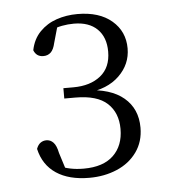

<svg xmlns="http://www.w3.org/2000/svg" viewBox="-40 -930 458 518"><g transform="rotate(-5 188.5 -671.5)"><path d="M182 -450Q127 -450 92.5 -473Q58 -496 48 -540Q52 -551 59 -556Q66 -561 75 -561Q86 -561 94 -552.5Q102 -544 106 -524L124 -467L99 -490Q116 -483 132.5 -479.5Q149 -476 169 -476Q222 -476 249.5 -502.5Q277 -529 277 -574Q277 -618 249.5 -643.5Q222 -669 163 -669H133V-697H160Q206 -697 234 -719.5Q262 -742 262 -785Q262 -824 239.5 -846Q217 -868 176 -868Q160 -868 144 -865Q128 -862 109 -854L134 -874L119 -821Q115 -803 107 -795.5Q99 -788 87 -788Q68 -788 61 -806Q67 -836 86 -855.5Q105 -875 131.5 -884Q158 -893 188 -893Q247 -893 281 -864Q315 -835 315 -789Q315 -746 283 -715Q251 -684 195 -679L192 -686Q260 -684 295.5 -654Q331 -624 331 -573Q331 -535 311 -507Q291 -479 257 -464.5Q223 -450 182 -450Z"/></g></svg>

Font: Noto Serif SC ExtraLight ExtraLight
Style: Regular
Weight: 250
Version: Version 2.002-H1;hotconv 1.1.0;makeotfexe 2.6.0